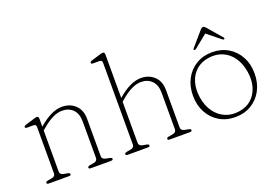

<svg xmlns="http://www.w3.org/2000/svg" viewBox="-99 -1025 1927 1334"><g transform="rotate(-20 864.0 -358.0)"><path d="M162.5 -446.5V-386.5Q258 -470 336 -470Q396.5 -470 435 -433Q473.5 -396 473.5 -332V-55.5Q473.5 -32 502 -27L528 -22Q545 -18.5 545 -10Q545 0 530 0H380.5Q365.5 0 365.5 -10Q365.5 -19 382.5 -22L411.5 -27Q438.5 -31.5 438.5 -55.5V-323.5Q438.5 -383 407.8 -413.5Q377 -444 327.5 -444Q295.5 -444 257.5 -425.8Q219.5 -407.5 174.5 -368.5L162.5 -358.5V-54Q162.5 -32 189.5 -27L217 -22Q234 -19 234 -10Q234 0 219 0H70Q55 0 55 -10Q55 -18.5 72 -22L101 -27Q127.5 -32 127.5 -53.5V-396Q127.5 -416.5 109 -416.5H61Q46.5 -416.5 46.5 -425.5Q46.5 -433.5 60.5 -438L119.5 -456Q128 -458.5 135.2 -461Q142.5 -463.5 147 -463.5Q162.5 -463.5 162.5 -446.5Z M746 -709V-386.5Q842 -470 919.5 -470Q980 -470 1018.5 -433Q1057 -396 1057 -332V-55.5Q1057 -32 1085.5 -27L1111.5 -22Q1128.5 -18.5 1128.5 -10Q1128.5 0 1113.5 0H964Q949 0 949 -10Q949 -19 966 -22L995 -27Q1022 -31.5 1022 -55.5V-323.5Q1022 -383 991.2 -413.5Q960.5 -444 911 -444Q879 -444 841 -425.8Q803 -407.5 758 -368.5L746 -358.5V-54Q746 -32 773 -27L800.5 -22Q817.5 -19 817.5 -10Q817.5 0 802.5 0H653.5Q638.5 0 638.5 -10Q638.5 -18.5 655.5 -22L684.5 -27Q711 -32 711 -53.5V-659Q711 -679 692.5 -679H644.5Q630 -679 630 -688.5Q630 -696.5 644 -701L703 -719Q711.5 -721.5 718.8 -723.8Q726 -726 730.5 -726Q746 -726 746 -709Z M1447.5 -469.5Q1513.5 -469.5 1565 -438.8Q1616.5 -408 1645.8 -354Q1675 -300 1675 -230.5Q1675 -160 1646 -105.8Q1617 -51.5 1565.5 -20.8Q1514 10 1447 10Q1380.5 10 1329.2 -20.8Q1278 -51.5 1248.8 -105.8Q1219.5 -160 1219.5 -230Q1219.5 -300 1248.5 -354Q1277.5 -408 1329 -438.8Q1380.5 -469.5 1447.5 -469.5ZM1486 -19Q1541 -27 1577.2 -60Q1613.5 -93 1628.5 -143.8Q1643.5 -194.5 1633.5 -256.5Q1623 -321.5 1591.8 -365.8Q1560.5 -410 1513.8 -429.5Q1467 -449 1410.5 -440.5Q1354.5 -432 1317.8 -399.2Q1281 -366.5 1266 -315.8Q1251 -265 1260.5 -203.5Q1271 -138 1303 -93.8Q1335 -49.5 1382.2 -29.8Q1429.5 -10 1486 -19ZM1558.5 -526Q1553.5 -522.5 1545.5 -528.5L1447.5 -607.5L1349.5 -528.5Q1341 -523 1336.5 -526Q1330 -530 1337 -538.5L1428.5 -644.5Q1439 -656 1448 -656Q1456.5 -656 1466.5 -644.5L1558 -538.5Q1564.5 -530.5 1558.5 -526Z"/></g></svg>

Font: Fraunces 9pt Soft Thin
Style: Regular
Weight: 100
Version: Version 1.000;[b76b70a41]